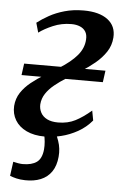

<svg xmlns="http://www.w3.org/2000/svg" viewBox="-54 -594 542 841"><g transform="rotate(5 217.0 -173.5)"><path d="M88.5 208Q66.5 207.5 50 203.5Q33.5 199.5 21.5 194.5L30 132Q39 134.5 51.5 136.5Q64 138.5 72 138.5Q111.5 138.5 133.5 122.8Q155.5 107 159.5 67Q161 51 159.5 33Q158 15 154 0L153.5 -34.5H191.5Q206 -9.5 217.8 23.5Q229.5 56.5 226 93Q222.5 132.5 204.8 158.5Q187 184.5 157 196.8Q127 209 88.5 208ZM157.5 10Q110.5 10 77 -6Q43.5 -22 27 -49.8Q10.5 -77.5 12.5 -112Q15 -145 32 -170.8Q49 -196.5 75.5 -217.8Q102 -239 133 -257.8Q164 -276.5 194.5 -295.5Q245 -327 272 -359Q299 -391 301 -429Q302.5 -450 294 -463.8Q285.5 -477.5 269.2 -484.2Q253 -491 231.5 -491Q188.5 -491 151 -475Q113.5 -459 89.5 -441L77.5 -483.5Q99.5 -500.5 129 -517Q158.5 -533.5 196.2 -544.2Q234 -555 280 -555Q348.5 -555 385.8 -526.8Q423 -498.5 419.5 -448Q417 -413 398.5 -385Q380 -357 351.8 -333.5Q323.5 -310 291.5 -290.2Q259.5 -270.5 229.5 -252Q202 -235 179 -216.2Q156 -197.5 142 -176.2Q128 -155 126 -129Q125 -109.5 133.8 -92.8Q142.5 -76 161.8 -66.2Q181 -56.5 210.5 -56.5Q253 -56.5 286 -73.5Q319 -90.5 355 -121.5L363 -78.5Q336.5 -47 301.5 -27.5Q266.5 -8 229.5 1Q192.5 10 157.5 10ZM33 -249.5 40 -300.5H397.5L390.5 -249.5Z"/></g></svg>

Font: Merriweather 48pt Medium
Style: Italic
Weight: 500
Italic angle: -7.8°
Version: Version 2.101